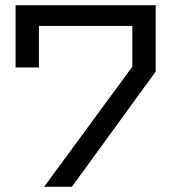

<svg xmlns="http://www.w3.org/2000/svg" viewBox="-20 -720 660 740"><path d="M150 0 490 -463V-620H130V-460H40V-700H580V-444L257 0Z"/></svg>

Font: Tektur
Style: Regular
Weight: 400
Designer: Adam Jagosz
Foundry: Adam Jagosz
Version: Version 1.005;gftools[0.9.30]